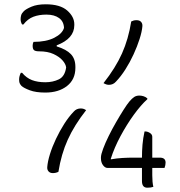

<svg xmlns="http://www.w3.org/2000/svg" viewBox="-20 -800 840 894"><path d="M462 -413Q518 -484 548 -551Q578 -618 591 -700Q597 -703 602.5 -704.5Q608 -706 616 -706Q630 -706 637 -698Q644 -690 643 -678Q641 -653 630 -618.5Q619 -584 602 -547Q585 -510 564 -477Q543 -444 520 -420Q507 -405 487 -405Q475 -405 462 -413ZM694 70Q683 74 666 74Q641 74 641 43V-18H481Q469 -18 459.5 -31Q450 -44 450 -63V-67Q450 -80 460 -107Q470 -134 486 -166.5Q502 -199 520.5 -231Q539 -263 555.5 -289Q572 -315 583 -328Q595 -342 605 -348.5Q615 -355 629 -355Q638 -355 648 -352Q658 -349 666 -342V-338Q636 -311 603 -265.5Q570 -220 541 -166Q512 -112 496 -61V-58Q524 -63 550.5 -64.5Q577 -66 602 -66H641Q641 -97 643.5 -126.5Q646 -156 653 -188H656Q667 -188 678 -181Q689 -174 689 -163V-66H724Q751 -66 751 -43Q751 -31 746 -18H689V16Q689 49 694 70ZM381 -287Q326 -217 295.5 -149.5Q265 -82 252 0Q240 6 226 6Q213 6 206 -2Q199 -10 200 -22Q202 -48 212.5 -82Q223 -116 240.5 -153Q258 -190 279 -223Q300 -256 323 -280Q336 -295 356 -295Q370 -295 381 -287ZM326 -683Q326 -620 244 -589V-584Q289 -570 310 -548Q331 -526 331 -489V-484Q331 -430 292 -399.5Q253 -369 191 -369Q147 -369 119 -379.5Q91 -390 80 -400Q73 -408 71 -414Q69 -420 69 -430Q69 -445 77 -461H83Q103 -437 129 -427Q155 -417 191 -417Q226 -417 254 -430.5Q282 -444 288 -486Q286 -502 271 -519Q256 -536 229 -548.5Q202 -561 162 -561Q146 -561 139 -566Q132 -571 132 -587Q132 -597 136 -605Q195 -605 232.5 -624Q270 -643 278 -670Q277 -700 255 -716Q233 -732 196 -732Q162 -732 135.5 -722Q109 -712 89 -686H83Q76 -697 76 -711Q76 -720 78.5 -729Q81 -738 91 -748Q101 -758 127 -769Q153 -780 193 -780Q260 -780 293 -751Q326 -722 326 -687Z"/></svg>

Font: Recursive Sn Csl St Lt
Style: Regular
Weight: 300
Version: Version 1.079;hotconv 1.0.112;makeotfexe 2.5.65598; ttfautoh